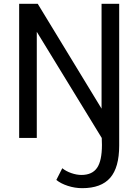

<svg xmlns="http://www.w3.org/2000/svg" viewBox="-20 -720 722 1002"><path d="M80 -700H177L510 -153V-700H602V40Q602 154 555 208Q508 262 409 262Q371 262 334 250Q297 238 274 219L305 158Q325 174 352.5 183.5Q380 193 405 193Q461 193 486.5 156Q512 119 512 36L511 0L172 -554V0H80Z"/></svg>

Font: Sarabun
Style: Regular
Weight: 400
Designer: Suppakit Chalermlarp | Katatrad Co.,Ltd.
Foundry: Cadson Demak Co.,Ltd.
Version: Version 1.000; ttfautohint (v1.6)